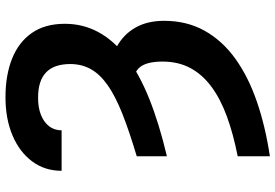

<svg xmlns="http://www.w3.org/2000/svg" viewBox="-170 -607 990 690"><g transform="rotate(-90 325.0 -262.0)"><path d="M108.4 -157.2V-265.6Q198.7 -292.5 262 -317.6Q325.2 -342.8 364.3 -370.4Q403.3 -397.9 421.6 -430.7Q439.9 -463.4 439.9 -505.4Q439.5 -563.5 409.4 -591.8Q379.4 -620.1 320.3 -620.1Q284.2 -620.6 257.3 -609.9Q230.5 -599.1 216.1 -580.3Q201.7 -561.5 201.7 -535.6H56.2Q56.2 -596.2 90.1 -641.6Q124 -687 183.6 -712.2Q243.2 -737.3 320.3 -737.3Q399.9 -737.3 459.2 -713.6Q518.6 -689.9 551.5 -642.6Q584.5 -595.2 584.5 -523.9Q584.5 -458.5 554.4 -403.1Q524.4 -347.7 464.6 -302.2Q404.8 -256.8 315.7 -220.9Q226.6 -185.1 108.4 -157.2ZM365.2 -281.2 399.4 -365.2Q458.5 -361.3 502.4 -337.2Q546.4 -313 570.8 -270.3Q595.2 -227.5 595.2 -167Q595.2 -85.9 559.8 -22.2Q524.4 41.5 459.5 88.4Q394.5 135.3 305.2 166Q215.8 196.8 108.4 212.9V97.2Q188.5 81.5 251.7 58.3Q314.9 35.2 358.9 2.4Q402.8 -30.3 425.8 -73.5Q448.7 -116.7 448.7 -172.4Q448.7 -227.1 430.2 -252.2Q411.6 -277.3 365.2 -281.2Z"/></g></svg>

Font: Inter Cardless Tabular Bold
Style: Bold
Weight: 700
Designer: Rasmus Andersson
Foundry: rsms
Version: Version 4.000;git-4fc901f